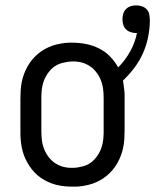

<svg xmlns="http://www.w3.org/2000/svg" viewBox="-20 -687 578 715"><path d="M250 8Q234 8 219 6.5Q204 5 188.5 1Q173 -3 159 -9.5Q145 -16 132.5 -24.5Q120 -33 109 -44.5Q98 -56 89.5 -69Q81 -82 74.5 -96Q68 -110 64 -125Q60 -140 58 -158Q56 -176 56 -187V-320Q56 -335 57 -350.5Q58 -366 61 -381.5Q64 -397 69.5 -411.5Q75 -426 82.5 -439.5Q90 -453 100 -465Q110 -477 122 -487Q134 -497 147.5 -504.5Q161 -512 175.5 -517Q190 -522 208 -525Q226 -528 237 -528H250Q276 -528 301 -523Q326 -518 349 -506.5Q372 -495 390 -476.5Q408 -458 420 -436Q446 -462 464.5 -495Q483 -528 490 -564H486Q476 -564 466 -567.5Q456 -571 449 -578Q442 -585 439 -595Q436 -605 436 -616Q436 -626 439 -636Q442 -646 449.5 -653.5Q457 -661 467 -664Q477 -667 487 -667Q498 -667 508.5 -663.5Q519 -660 526.5 -652Q534 -644 536 -633Q538 -622 538 -611Q538 -580 531.5 -548.5Q525 -517 512 -488Q499 -459 480 -434Q461 -409 438 -387Q440 -374 442 -358.5Q444 -343 444 -334V-200Q444 -185 443 -169.5Q442 -154 439 -138.5Q436 -123 430.5 -108.5Q425 -94 417.5 -80.5Q410 -67 400 -55Q390 -43 378 -33Q366 -23 352.5 -15.5Q339 -8 324.5 -3Q310 2 292 5Q274 8 264 8ZM242 -62H250Q260 -62 269.5 -63.5Q279 -65 288.5 -67.5Q298 -70 307 -74.5Q316 -79 323.5 -85.5Q331 -92 337 -99.5Q343 -107 348 -115.5Q353 -124 356.5 -133.5Q360 -143 362 -152.5Q364 -162 365 -173.5Q366 -185 366 -192V-320Q366 -330 365.5 -339.5Q365 -349 363.5 -359Q362 -369 359 -378.5Q356 -388 352 -396.5Q348 -405 342 -413.5Q336 -422 329 -429Q322 -436 314 -441Q306 -446 297 -450Q288 -454 276.5 -456Q265 -458 259 -458H250Q240 -458 230.5 -456.5Q221 -455 211.5 -452.5Q202 -450 193 -445.5Q184 -441 176.5 -434.5Q169 -428 163 -420.5Q157 -413 152 -404.5Q147 -396 143.5 -386.5Q140 -377 138 -367.5Q136 -358 135 -346.5Q134 -335 134 -329V-200Q134 -190 134.5 -180.5Q135 -171 136.5 -161Q138 -151 141 -141.5Q144 -132 148 -123.5Q152 -115 158 -106.5Q164 -98 171 -91Q178 -84 186 -79Q194 -74 203 -70Q212 -66 223.5 -64Q235 -62 242 -62Z"/></svg>

Font: Iosevka MaddieWtf
Style: Regular
Weight: 400
Monospace: yes
Designer: Belleve Invis
Foundry: Belleve Invis
Version: Version 31.3.0; ttfautohint (v1.8.3)